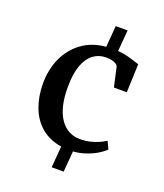

<svg xmlns="http://www.w3.org/2000/svg" viewBox="-146 -777 856 1000"><g transform="rotate(20 281.5 -276.5)"><path d="M67.5 -268.5Q67.5 -346 96 -409.5Q124.5 -473 179.2 -513.5Q234 -554 312 -561L321.5 -679H387.5L377.5 -561.5Q406.5 -559 429.5 -553.2Q452.5 -547.5 470 -541.5Q487.5 -535.5 499.5 -532.5L493.5 -375H422L399 -478.5Q397 -489 387 -495.8Q377 -502.5 362.2 -505.5Q347.5 -508.5 330 -508.5Q291 -508.5 260.5 -485.8Q230 -463 212.8 -416.2Q195.5 -369.5 195.5 -297.5Q195 -238 206 -193.8Q217 -149.5 237.5 -120.2Q258 -91 285.8 -76.5Q313.5 -62 347 -62Q376 -62 402.2 -68.2Q428.5 -74.5 449.8 -84Q471 -93.5 486 -103.5L505.5 -62Q491.5 -47 465.5 -31.2Q439.5 -15.5 406 -3.8Q372.5 8 335.5 10.5L326 126H259.5L269 7.5Q201.5 -3 156.8 -41.2Q112 -79.5 90 -138Q68 -196.5 67.5 -268.5Z"/></g></svg>

Font: Merriweather 36pt SemiBold
Style: Regular
Weight: 600
Version: Version 2.100